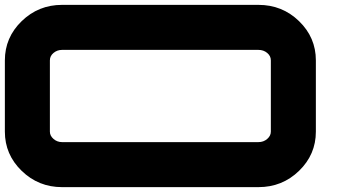

<svg xmlns="http://www.w3.org/2000/svg" viewBox="-20 -769 1467 789"><path d="M1042 -564H235Q215 -564 200 -551.5Q185 -539 185 -521V-228Q185 -211 200 -198Q215 -185 235 -185H1042Q1063 -185 1078 -198Q1093 -211 1093 -228V-521Q1093 -539 1078 -551.5Q1063 -564 1042 -564ZM1042 0H235Q138 0 69 -67Q0 -134 0 -228V-521Q0 -615 69 -682Q138 -749 235 -749H1042Q1140 -749 1209 -682Q1278 -615 1278 -521V-228Q1278 -134 1209 -67Q1140 0 1042 0Z"/></svg>

Font: Punc
Style: Bold
Weight: 400
Designer: The Kinetic
Foundry: The Kinetic
Version: Version 1.000;PS 001.001;hotconv 1.0.56